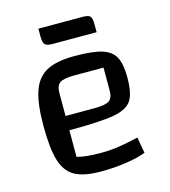

<svg xmlns="http://www.w3.org/2000/svg" viewBox="-103 -750 747 843"><g transform="rotate(-15 270.5 -328.5)"><path d="M60 0ZM445 -93 458 -20Q421 -6 366.5 2Q312 10 254 10Q176 10 135 -12.5Q94 -35 77 -90Q60 -145 60 -250Q60 -351 79.5 -406.5Q99 -462 144 -486Q189 -510 271 -510Q352 -510 394.5 -497Q437 -484 454 -452.5Q471 -421 471 -360Q471 -287 450 -255Q429 -223 367.5 -212Q306 -201 165 -201V-80Q205 -69 272 -69Q313 -69 352 -74.5Q391 -80 445 -93ZM165 -370V-266H297Q346 -266 363.5 -278Q381 -290 381 -324V-428H248Q200 -428 182.5 -416Q165 -404 165 -370ZM149 -632V-667H348Q377 -667 384.5 -658Q392 -649 392 -622V-586H194Q165 -586 157 -595.5Q149 -605 149 -632Z"/></g></svg>

Font: Changa
Style: Regular
Weight: 400
Designer: Eduardo Rodriguez Tunni
Foundry: Eduardo Rodriguez Tunni
Version: Version 2.002; ttfautohint (v1.5.10-5e6f)